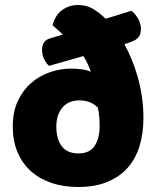

<svg xmlns="http://www.w3.org/2000/svg" viewBox="-20 -731 625 767"><path d="M553 -260Q553 -200 538 -149.5Q523 -99 491.5 -62.5Q460 -26 410.5 -5Q361 16 293 16Q232 16 183.5 -1Q135 -18 101 -49.5Q67 -81 49 -125.5Q31 -170 31 -226Q31 -284 51 -327Q71 -370 104 -399Q137 -428 179 -442.5Q221 -457 265 -457Q286 -457 307.5 -454Q329 -451 343 -444Q337 -461 330 -476.5Q323 -492 313 -507L176 -468Q165 -477 156.5 -494.5Q148 -512 148 -532Q148 -569 181 -578L231 -593Q220 -604 210.5 -612Q201 -620 190 -630Q201 -672 229 -691.5Q257 -711 292 -711Q326 -711 352.5 -695Q379 -679 402 -656L505 -688Q519 -678 531 -657.5Q543 -637 543 -617Q543 -594 533.5 -582.5Q524 -571 507 -565L477 -554Q491 -529 504.5 -497Q518 -465 529 -427.5Q540 -390 546.5 -347.5Q553 -305 553 -260ZM298 -330Q253 -330 229 -301Q205 -272 205 -226Q205 -175 227 -146.5Q249 -118 294 -118Q337 -118 357.5 -147.5Q378 -177 378 -228Q378 -245 376.5 -263.5Q375 -282 371 -301Q342 -330 298 -330Z"/></svg>

Font: Baloo
Style: Regular
Weight: 400
Designer: Sarang Kulkarni and Ek Type
Foundry: Ek Type
Version: Version 1.443;PS 1.000;hotconv 16.6.51;makeotf.lib2.5.65220;